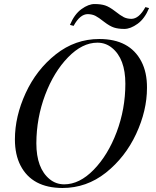

<svg xmlns="http://www.w3.org/2000/svg" viewBox="-20 -915 769 949"><path d="M297.4 -3.9Q373 -3.9 443.4 -76.2Q513.7 -148.4 556.6 -262.2Q599.6 -376.5 599.6 -501Q599.6 -625 533.2 -678.7Q502 -704.1 461.4 -704.1Q386.7 -704.1 316.4 -631.8Q246.1 -559.6 203.1 -445.8Q160.2 -331.5 159.7 -207Q159.7 -83 225.6 -29.3Q256.8 -3.9 297.4 -3.9ZM470.7 -722.2Q621.1 -722.2 678.7 -611.3Q707 -557.1 706.5 -481Q706.5 -368.2 652.8 -252.9Q599.1 -137.7 503.4 -61.5Q407.7 14.2 288.6 14.2Q138.7 13.7 81.5 -96.7Q53.7 -150.4 53.7 -226.1Q53.7 -339.4 106.9 -455.1Q160.2 -570.8 255.9 -646.5Q351.6 -722.2 470.7 -722.2ZM628.9 -821.8Q667 -821.8 698.7 -879.9L716.8 -875Q695.3 -822.8 660.2 -797.4Q625 -772 594.7 -772Q564.5 -772 543.5 -778.8Q522.5 -785.6 494.6 -807.1Q466.8 -829.1 451.2 -836.9Q435.5 -844.7 414.1 -845.2Q375.5 -845.2 343.8 -787.1L325.7 -792Q347.7 -844.7 382.8 -870.1Q418 -895.5 448.2 -895Q478.5 -895 499.5 -888.2Q520.5 -881.3 548.3 -859.9Q576.2 -837.9 591.8 -830.1Q607.4 -822.3 628.9 -821.8Z"/></svg>

Font: PlayfairDisplaySC-Italic
Style: Italic
Weight: 400
Italic angle: -14°
Designer: Claus Eggers Sørensen
Foundry: Claus Eggers Sørensen
Version: Version 1.004;PS 001.004;hotconv 1.0.70;makeotf.lib2.5.58329